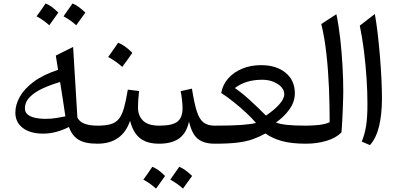

<svg xmlns="http://www.w3.org/2000/svg" viewBox="-20 -836 2311 1117"><path d="M317.9 -429.7 304.7 -512.7 405.3 -563 430.2 -152.8Q441.4 -127.4 472.2 -116.2Q502.9 -105 546.4 -105H546.9V0H546.4Q474.1 0 436.5 -23.4Q398.9 -46.9 380.9 -97.2Q305.2 -58.6 231 -58.6Q155.3 -58.6 112.3 -91.8Q69.3 -125 69.3 -181.2Q69.3 -227.1 95.5 -273.4Q121.6 -319.8 176.3 -360.6Q231 -401.4 317.9 -429.7ZM329.6 -358.9Q274.4 -342.8 227.8 -321.3Q181.2 -299.8 153.1 -271.2Q125 -242.7 125 -204.6Q125 -182.1 142.1 -168.9Q159.2 -155.8 186.3 -150.1Q213.4 -144.5 243.7 -144.5Q276.9 -144.5 307.6 -149.4Q338.4 -154.3 360.4 -159.2Q353.5 -207 346.4 -252Q339.4 -296.9 329.6 -358.9ZM192.9 -741.2Q222.2 -780.8 245.1 -815.9Q278.8 -803.2 319.3 -762.7Q306.2 -743.7 293 -725.6Q279.8 -707.5 266.6 -689Q232.9 -719.7 192.9 -741.2ZM349.6 -741.2Q371.1 -770.5 401.9 -815.9Q435.1 -802.7 476.6 -762.7Q446.8 -720.7 423.3 -689Q393.6 -716.8 349.6 -741.2Z M667.5 -587.4Q705.6 -572.8 750 -528.8Q735.8 -508.3 721.4 -488Q707 -467.8 691.4 -446.8Q654.3 -480 609.4 -504.4Q624.5 -525.9 638.7 -545.9Q652.8 -565.9 667.5 -587.4ZM546.9 0Q530.3 0 530.3 -33.2V-71.8Q530.3 -105 546.9 -105Q593.8 -105 623.5 -113.5Q653.3 -122.1 671.6 -144.5Q689.9 -167 701.4 -208.3Q712.9 -249.5 723.6 -314.5L789.1 -306.6Q786.1 -279.3 784.4 -255.4Q782.7 -231.4 782.7 -212.4Q782.7 -162.6 812.5 -133.8Q842.3 -105 905.8 -105H906.2V0H905.8Q834 0 793.9 -32.5Q753.9 -64.9 736.8 -133.3Q691.4 0 546.9 0Z M906.2 0Q889.6 0 889.6 -33.2V-71.8Q889.6 -105 906.2 -105Q981.9 -105 1012 -128.2Q1042 -151.4 1042 -207.5Q1042 -226.6 1038.6 -256.8Q1035.2 -287.1 1030.8 -305.7L1096.7 -320.3Q1109.9 -235.8 1124.8 -189Q1139.6 -142.1 1164.1 -123.5Q1188.5 -105 1229 -105H1229.5V0H1229Q1167 0 1131.8 -27.6Q1096.7 -55.2 1079.6 -128.9Q1064.5 -60.1 1021.2 -30Q978 0 906.2 0ZM814 209Q843.3 169.4 866.2 134.3Q899.9 147 940.4 187.5Q927.2 206.5 914.1 224.6Q900.9 242.7 887.7 261.2Q854 230.5 814 209ZM970.7 209Q992.2 179.7 1022.9 134.3Q1056.2 147.5 1097.7 187.5Q1067.9 229.5 1044.4 261.2Q1014.6 233.4 970.7 209Z M1498.5 -457Q1587.9 -457 1641.6 -412.6Q1695.3 -368.2 1695.3 -293.9Q1695.3 -243.7 1664.3 -200.2Q1633.3 -156.7 1585.4 -123.5Q1606.9 -114.3 1649.2 -109.6Q1691.4 -105 1759.3 -105H1759.8V0H1759.3Q1673.8 0 1617.9 -16.1Q1562 -32.2 1524.4 -59.6Q1488.3 -39.6 1450.7 -26.1Q1413.1 -12.7 1361.1 -6.3Q1309.1 0 1229.5 0Q1223.1 0 1218 -7.6Q1212.9 -15.1 1212.9 -33.2V-71.8Q1212.9 -105 1229.5 -105Q1328.6 -105 1384.3 -109.1Q1439.9 -113.3 1469.2 -120.6Q1446.3 -148.4 1411.4 -180.7Q1376.5 -212.9 1338.4 -243.4Q1300.3 -273.9 1267.1 -294.9Q1275.4 -343.3 1307.4 -379.6Q1339.4 -416 1388.9 -436.5Q1438.5 -457 1498.5 -457ZM1505.4 -372.1Q1409.2 -372.1 1346.2 -323.7Q1385.7 -297.4 1434.6 -252.7Q1483.4 -208 1527.3 -163.6Q1576.7 -196.8 1605.2 -229.2Q1633.8 -261.7 1633.8 -288.1Q1633.8 -311 1616.2 -330.1Q1598.6 -349.1 1569.3 -360.6Q1540 -372.1 1505.4 -372.1Z M1937 -753.4Q1950.7 -688.5 1959.5 -609.9Q1968.3 -531.2 1972.7 -451.7Q1977.1 -372.1 1977.1 -303.7Q1977.1 -290.5 1976.3 -262.7Q1975.6 -234.9 1974.1 -200Q1972.7 -165 1970.9 -129.9Q1969.2 -94.7 1966.8 -66.4Q1935.5 -33.2 1879.4 -16.6Q1823.2 0 1759.8 0Q1743.2 0 1743.2 -33.2V-71.8Q1743.2 -105 1759.8 -105Q1797.9 -105 1835.2 -109.1Q1872.6 -113.3 1897.9 -125Q1897.9 -222.2 1893.8 -324.5Q1889.6 -426.8 1878.9 -522.9Q1868.2 -619.1 1849.1 -696.3Z M2160.6 -754.4Q2168.9 -710.4 2176.5 -647.2Q2184.1 -584 2189.9 -514.2Q2195.8 -444.3 2199 -378.7Q2202.1 -313 2202.1 -264.6Q2202.1 -170.4 2185.3 -101.3Q2168.5 -32.2 2132.3 8.3L2084.5 -12.2Q2102.1 -54.7 2109.9 -104Q2117.7 -153.3 2117.7 -231.4Q2117.7 -300.8 2112.5 -379.4Q2107.4 -458 2097.7 -537.1Q2087.9 -616.2 2073.2 -687Z"/></svg>

Font: Pinar DS1 Medium
Style: Regular
Weight: 500
Designer: Amin Abedi
Version: Version 3.000